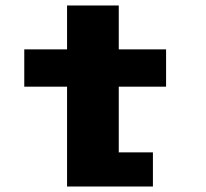

<svg xmlns="http://www.w3.org/2000/svg" viewBox="-20 -680 750 700"><path d="M68.5 -364V-500H224.5V-660H413V-500H585.5V-364H413V-124.5H537.5V0H224.5V-364Z"/></svg>

Font: League Mono ExtraBold
Style: Regular
Weight: 800
Width: 6
Designer: Tyler Finck
Foundry: The League of Moveable Type / Tyler Finck
Version: Version 2.210